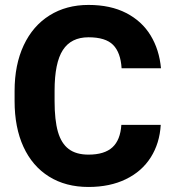

<svg xmlns="http://www.w3.org/2000/svg" viewBox="-20 -741 695 771"><path d="M335.4 9.8Q243.7 9.8 176.8 -32Q109.9 -73.7 74.2 -151.4Q38.6 -229 38.6 -335V-376Q38.6 -481 75.2 -559.1Q111.8 -637.2 179 -679.2Q246.1 -721.2 335.4 -721.2Q423.8 -721.2 486.8 -688.7Q549.8 -656.2 584.7 -598.9Q619.6 -541.5 626.5 -466.8H468.3Q464.4 -530.3 434.1 -560.8Q403.8 -591.3 335.4 -591.3Q265.6 -591.3 232.4 -540Q199.2 -488.8 199.2 -377V-335Q199.2 -258.8 212.6 -211.9Q226.1 -165 255.9 -142.6Q285.6 -120.1 335.4 -120.1Q399.4 -120.1 431.4 -149.4Q463.4 -178.7 467.3 -239.7H625.5Q621.1 -165.5 585.4 -109.1Q549.8 -52.7 485.6 -21.5Q421.4 9.8 335.4 9.8Z"/></svg>

Font: Heebo ExtraBold
Style: Regular
Weight: 800
Designer: Oded Ezer
Foundry: Meir Sadan
Version: Version 2.001; ttfautohint (v1.5.14-ce02) -l 8 -r 50 -G 200 